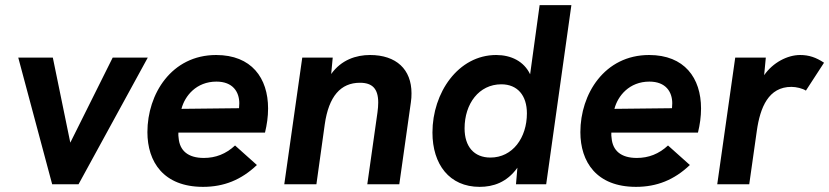

<svg xmlns="http://www.w3.org/2000/svg" viewBox="-20 -717 3226 747"><path d="M183 0H285.5L555 -493H418.5L253.5 -162L185.5 -493H51Z M770 10C851 10 918.5 -17 979.5 -75L894.5 -151C859 -118 819 -102.5 773 -102.5C711 -102.5 679 -131.5 675 -180C674 -186.5 673.5 -193.5 674 -201H1011C1018.5 -232 1023 -262.5 1023 -295C1023 -413.5 958.5 -503 821 -503C647 -503 553.5 -351 553.5 -203C553.5 -87.5 616 10 770 10ZM686 -293.5C699 -344 744 -399.5 822 -399.5C886 -399.5 911 -359.5 911 -315C911 -308 910.5 -302 910 -296Z M1086 0H1211L1243.5 -233C1259 -342.5 1305.5 -395 1380.5 -395C1428.5 -395 1451.5 -372 1451.5 -318C1451.5 -306.5 1450.5 -293.5 1448.5 -279L1409 0H1533.5L1578.5 -318.5C1580.5 -331 1581 -342.5 1581 -354C1581 -447 1522 -503 1419.5 -503C1366 -503 1308 -484.5 1268.5 -429L1274.5 -493H1156Z M1846 10C1898.5 10 1952 -7 1993 -64.5L1987.5 0H2105L2203 -697H2079.5L2042.5 -428C2018.5 -478.5 1968.5 -503 1910.5 -503C1762.5 -503 1662.5 -356 1662.5 -201.5C1662.5 -77.5 1728.5 10 1846 10ZM1787.5 -217.5C1787.5 -313.5 1843.5 -389 1930.5 -389C1993 -389 2030 -346 2030 -276C2030 -181 1974.5 -104 1888 -104C1824.5 -104 1787.5 -146.5 1787.5 -217.5Z M2454.5 10C2535.5 10 2603 -17 2664 -75L2579 -151C2543.5 -118 2503.5 -102.5 2457.5 -102.5C2395.5 -102.5 2363.5 -131.5 2359.5 -180C2358.5 -186.5 2358 -193.5 2358.5 -201H2695.5C2703 -232 2707.5 -262.5 2707.5 -295C2707.5 -413.5 2643 -503 2505.5 -503C2331.5 -503 2238 -351 2238 -203C2238 -87.5 2300.5 10 2454.5 10ZM2370.5 -293.5C2383.5 -344 2428.5 -399.5 2506.5 -399.5C2570.5 -399.5 2595.5 -359.5 2595.5 -315C2595.5 -308 2595 -302 2594.5 -296Z M2770.5 0H2895L2924.5 -208C2937.5 -299.5 2970 -379 3059 -379C3078 -379 3102.5 -373 3115.5 -364.5L3186 -473C3155 -493.5 3127.5 -503 3093 -503C3043.5 -503 2987 -473.5 2953 -424.5L2959.5 -493H2840.5Z"/></svg>

Font: HK Grotesk
Style: Bold Italic
Weight: 700
Italic angle: -16°
Designer: Alfredo Marco Pradil
Foundry: Hanken Design Co.
Version: Version 3.001;FEAKit 1.0